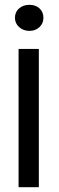

<svg xmlns="http://www.w3.org/2000/svg" viewBox="-20 -563 243 796"><path d="M160 -489Q160 -466 143.5 -450.5Q127 -435 102 -435Q77 -435 59.5 -450.5Q42 -466 42 -489Q42 -513 59 -528Q76 -543 102 -543Q128 -543 144 -528Q160 -513 160 -489ZM57 -360H141V213H57Z"/></svg>

Font: Josefin Sans
Style: Regular
Weight: 400
Designer: Santiago Orozco
Foundry: Typemade
Version: Version 2.000